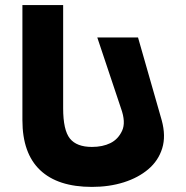

<svg xmlns="http://www.w3.org/2000/svg" viewBox="-20 -735 732 754"><path d="M522 -588 615 -263Q632 -201 617 -152.5Q602 -104 562.5 -70.5Q523 -37 466 -19Q409 -1 341 -1Q207 -1 137.5 -67Q68 -133 68 -263V-715H228V-310Q228 -224 254.5 -191Q281 -158 341 -158Q383 -158 413.5 -173Q444 -188 459.5 -221.5Q475 -255 455 -310L362 -588Z"/></svg>

Font: Hussar
Style: BoldWeb
Weight: 700
Foundry: Cannot Into Space Fonts
Version: Version 2.00